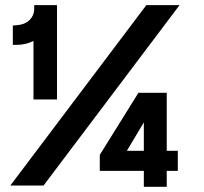

<svg xmlns="http://www.w3.org/2000/svg" viewBox="-20 -720 790 745"><path d="M109.9 -334V-561Q78.6 -545.9 44.9 -545.9H29.8V-621.1L43.9 -622.1Q75.2 -624 94 -641.8Q112.8 -659.7 112.8 -687V-700.2H201.2V-334ZM20 0 547.9 -700.2H676.8L148.9 0ZM367.2 -57.1V-119.1L517.1 -359.9H627V-134.8H669.9V-57.1H627V4.9H538.1V-57.1ZM472.2 -134.8H538.1V-245.1Z"/></svg>

Font: Fixel Text SemiBold
Style: Regular
Weight: 600
Width: 4
Designer: AlfaBravo + MacPaw
Foundry: Kyrylo Tkachov, Marchela Mozhyna, Serhii Makarenko, Maria Weinstein, Zakhar Kryvoshyya
Version: Version 1.211